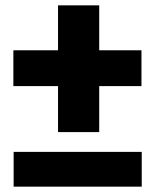

<svg xmlns="http://www.w3.org/2000/svg" viewBox="-20 -646 580 718"><path d="M197 -152V-324H30V-458H197V-626H351V-458H509V-324H351V-152ZM31 52V-78H510V52Z"/></svg>

Font: Braah One
Style: Regular
Weight: 400
Designer: Ashish Kumar
Foundry: Ashish Kumar
Version: Version 1.001; ttfautohint (v1.8.4.7-5d5b);gftools[0.9.29]